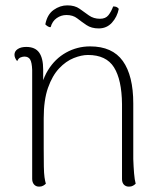

<svg xmlns="http://www.w3.org/2000/svg" viewBox="-20 -687 605 716"><path d="M126 9Q114 9 107 1Q100 -7 100 -20V-426Q99 -454 92.5 -465Q86 -476 71 -476Q65 -476 57 -473Q49 -470 44 -459Q34 -471 34 -483Q34 -496 46 -504Q58 -512 78 -512Q111 -512 126 -491Q141 -470 141 -428V-332L127 -321Q132 -381 158.5 -424.5Q185 -468 226.5 -491Q268 -514 316 -514Q399 -514 438 -459.5Q477 -405 477 -301V-94Q478 -65 480 -40.5Q482 -16 486 -2Q482 2 476 5.5Q470 9 461 9Q449 9 442 1.5Q435 -6 435 -19V-299Q434 -390 405 -436Q376 -482 308 -482Q284 -482 255 -470.5Q226 -459 200.5 -432Q175 -405 159 -359.5Q143 -314 143 -246Q143 -178 143 -135Q143 -92 143.5 -66Q144 -40 146 -26Q148 -12 151 -2Q147 2 141 5.5Q135 9 126 9ZM423 -654Q417 -624 397.5 -602.5Q378 -581 348 -581Q321 -581 302.5 -593.5Q284 -606 268 -618.5Q252 -631 228 -631Q208 -631 191.5 -619.5Q175 -608 169 -586Q164 -585 158.5 -588.5Q153 -592 149 -596Q156 -633 180 -650Q204 -667 231 -667Q259 -667 276.5 -654.5Q294 -642 311.5 -629.5Q329 -617 353 -617Q374 -617 384.5 -630.5Q395 -644 402 -663Q410 -663 414.5 -661Q419 -659 423 -654Z"/></svg>

Font: Arima Thin ExtraLight
Style: Regular
Weight: 250
Version: Version 1.100